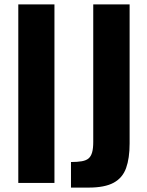

<svg xmlns="http://www.w3.org/2000/svg" viewBox="-20 -830 668 871"><path d="M63 0V-810H227V0ZM302 21V-95Q331 -95 351 -98.5Q371 -102 382 -111.5Q393 -121 398 -139Q403 -157 403 -186V-810H568V-179Q568 -112 552 -67.5Q536 -23 495.5 -1Q455 21 382 21Z"/></svg>

Font: Oswald SemiBold
Style: Regular
Weight: 600
Designer: Vernon Adams
Foundry: Vernon Adams
Version: Version 4.100; ttfautohint (v1.8.1.43-b0c9)